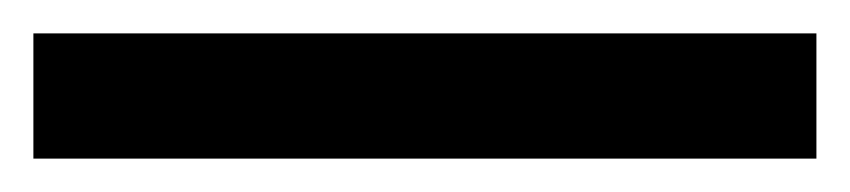

<svg xmlns="http://www.w3.org/2000/svg" viewBox="-23 -855 509 115"><path d="M466 -760V-835H-3V-760Z"/></svg>

Font: Noto Sans Lao Looped Condensed Medium
Style: Regular
Weight: 500
Width: 3
Designer: Mark Frömberg, Ben Mitchell
Foundry: The Fontpad Ltd
Version: Version 1.002